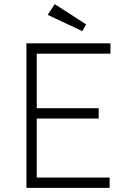

<svg xmlns="http://www.w3.org/2000/svg" viewBox="-20 -910 625 930"><path d="M108 0V-700H515V-650H158V-386H458V-336H158V-50H511V0ZM379 -759 211 -838 245 -890 397 -792Z"/></svg>

Font: Lexend Deca ExtraLight
Style: Regular
Weight: 200
Designer: Bonnie Shaver-Troup, Thomas Jockin
Foundry: Lexend
Version: Version 1.008; ttfautohint (v1.8.4.7-5d5b)